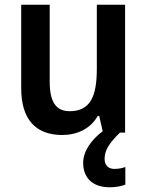

<svg xmlns="http://www.w3.org/2000/svg" viewBox="-20 -563 624 815"><path d="M424 111C424 75 444 44 489 0H511V-543H391V-272C391 -154 364 -91 275 -91C217 -91 191 -132 191 -215V-543H70V-188C70 -56 132 10 244 10C307 10 364 -16 395 -71H401L416 -6C368 30 333 79 333 128C333 192 373 232 446 232C474 232 494 227 512 221V146C501 150 485 154 466 154C440 154 424 139 424 111Z"/></svg>

Font: Noto Sans Myanmar SemiCondensed SemiBold
Style: Regular
Weight: 600
Width: 4
Designer: Monotype Design Team
Foundry: Monotype Imaging Inc.
Version: Version 2.107